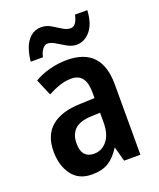

<svg xmlns="http://www.w3.org/2000/svg" viewBox="-140 -926 771 930"><g transform="rotate(-20 245.5 -461.0)"><path d="M246 -646Q425 -646 425 -456V-93H341L321 -167H319Q292 -124 259 -103.5Q226 -83 173 -83Q105 -83 70 -131Q35 -179 35 -251Q35 -335 86 -378Q137 -421 235 -424L310 -427V-457Q310 -554 236 -554Q206 -554 177 -544.5Q148 -535 114 -517L78 -602Q114 -623 157.5 -634.5Q201 -646 246 -646ZM262 -349Q204 -346 178.5 -320.5Q153 -295 153 -250Q153 -210 170 -192Q187 -174 216 -174Q258 -174 284.5 -207.5Q311 -241 311 -301V-351ZM80 -698Q83 -734 94.5 -766Q106 -798 128.5 -818Q151 -838 184 -838Q210 -838 233 -824.5Q256 -811 277 -797.5Q298 -784 318 -784Q334 -784 344.5 -799.5Q355 -815 359 -839H423Q419 -770 389 -734.5Q359 -699 318 -699Q294 -699 270.5 -712.5Q247 -726 225 -739.5Q203 -753 185 -753Q172 -753 160 -738Q148 -723 143 -698Z"/></g></svg>

Font: Noto Sans Kannada UI Condensed SemiBold
Style: Regular
Weight: 600
Width: 3
Designer: Jelle Bosma - Monotype Design Team
Foundry: Monotype Imaging Inc.
Version: Version 2.005; ttfautohint (v1.8.4.7-5d5b)